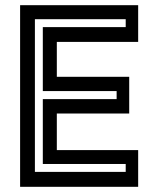

<svg xmlns="http://www.w3.org/2000/svg" viewBox="-20 -720 610 740"><path d="M57.5 0V-700H512.5V-558.5H199V-424H478V-282.5H199V-141.5H512.5V0ZM114.5 -57.5H464.5V-88H145V-338H429.5V-369H145V-615.5H464.5V-646H114.5Z"/></svg>

Font: Tourney SemiBold
Style: Regular
Weight: 600
Version: Version 1.015